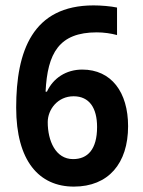

<svg xmlns="http://www.w3.org/2000/svg" viewBox="-20 -681 530 712"><path d="M40 -282C40 -84 125 11 254 11C382 11 455 -75 455 -213C455 -339 393 -423 285 -423C225 -423 177 -391 154 -341H149C156 -484 199 -561 339 -561C365 -561 392 -557 414 -551V-653C391 -658 354 -661 327 -661C101 -661 40 -492 40 -282ZM251 -91C186 -91 157 -159 157 -228C157 -275 194 -324 253 -324C311 -324 340 -281 340 -210C340 -127 305 -91 251 -91Z"/></svg>

Font: Noto Sans Telugu Condensed SemiBold
Style: Regular
Weight: 600
Width: 3
Designer: Jelle Bosma - Monotype Design Team
Foundry: Monotype Imaging Inc.
Version: Version 2.005